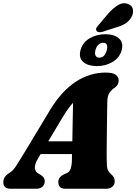

<svg xmlns="http://www.w3.org/2000/svg" viewBox="-44 -1164 840 1184"><path d="M193.5 -192Q169 -152 171 -128Q173 -104 193 -93.5L208.5 -84.5Q221.5 -76 226.8 -66.5Q232 -57 232 -47.5Q232 -25.5 217.5 -12.8Q203 0 179.5 0H22.5Q-23.5 0 -23.5 -40Q-23.5 -57 -15.2 -71Q-7 -85 21 -102.5Q37.5 -113 57 -143.2Q76.5 -173.5 98 -209L268 -491Q339 -605.5 424.8 -661Q510.5 -716.5 607 -716.5Q652 -716.5 670 -702.5Q688 -688.5 688 -668Q688 -642 665.5 -624.5Q643.5 -610.5 630.5 -590.8Q617.5 -571 617.5 -531.5Q617 -505 616.5 -466.5Q616 -428 615.5 -385Q615 -342 614.5 -301Q614 -260 613.8 -228Q613.5 -196 614 -181Q614.5 -156.5 615.5 -140.5Q616.5 -124.5 622.5 -112.5Q628.5 -100.5 644 -87.5Q663.5 -70 663.5 -46Q663.5 -26 649.2 -13Q635 0 609.5 0H359.5Q334 0 324.8 -12.2Q315.5 -24.5 315.5 -41Q315.5 -59 325.8 -70.8Q336 -82.5 356 -92L367 -95.5Q384.5 -103 391.8 -124.5Q399 -146 399.5 -178.5Q399.5 -192.5 400 -214H206.5ZM345 -445.5 253.5 -292.5H402Q403 -348.5 404.2 -411.8Q405.5 -475 406.5 -530Q393.5 -516 378.2 -495.5Q363 -475 345 -445.5ZM624.5 -1082Q655.5 -1115.5 685 -1133.2Q714.5 -1151 744.5 -1140Q771 -1131 775.5 -1106.8Q780 -1082.5 766.5 -1058Q752 -1033 729 -1018.8Q706 -1004.5 667 -993.5L587 -967.5Q574 -964 563.8 -966Q553.5 -968 550 -976Q546 -985 551.5 -994Q557 -1003 566 -1012ZM553 -756.5Q499 -756.5 469.5 -781.8Q440 -807 452.5 -855Q465.5 -902.5 508.8 -927.8Q552 -953 605.5 -953Q660.5 -953 689.5 -927Q718.5 -901 706.5 -855Q694 -808.5 651 -782.5Q608 -756.5 553 -756.5ZM592 -900.5Q576 -900.5 563 -888.8Q550 -877 544.5 -855Q539 -832.5 545.8 -820.5Q552.5 -808.5 568 -808.5Q603 -808.5 614.5 -855Q626 -900.5 592 -900.5Z"/></svg>

Font: Fraunces 9pt S050 Black
Style: Italic
Weight: 900
Italic angle: -16°
Version: Version 1.000; ttfautohint (v1.8.3)